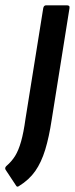

<svg xmlns="http://www.w3.org/2000/svg" viewBox="-83 -511 283 724"><path d="M80 -480Q82 -491 91 -491H169Q175 -491 177.5 -488.5Q180 -486 179 -480L112 -60Q102 6 87.5 53.5Q73 101 50 134Q27 167 -12 191Q-19 196 -23 188L-62 129Q-66 122 -59 115Q-39 98 -26 77Q-13 56 -3.5 22.5Q6 -11 13 -62Z"/></svg>

Font: Sofia Sans Extra Condensed
Style: Bold Italic
Weight: 700
Italic angle: -9°
Designer: Botio Nikoltchev, Ani Petrova
Foundry: lettersoup
Version: Version 4.101